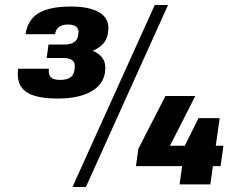

<svg xmlns="http://www.w3.org/2000/svg" viewBox="-20 -730 952 760"><path d="M208.9 -340Q117.1 -340 80.2 -368.8Q43.3 -397.6 51.9 -457.9H173.6Q170.7 -435.1 180.8 -424.4Q190.8 -413.7 219 -413.7Q270 -413.7 274.9 -453.3L275.4 -459.9Q278.9 -480.1 267.5 -490.3Q256.1 -500.4 231.4 -500.4H164.9L171.9 -553.8H238.5Q259.8 -553.8 273.4 -563.2Q287 -572.6 289 -589.4L290.5 -597.3Q293 -614.6 282.3 -623.7Q271.6 -632.9 249.8 -632.9Q225.5 -632.9 212.9 -622.7Q200.4 -612.5 197.9 -594.7H81.2Q89.3 -651.5 132.5 -677.8Q175.7 -704.1 260.5 -704.1Q338 -704.1 376.3 -678.8Q414.7 -653.6 408.1 -606.5L407.2 -598.6Q401.7 -557.6 360.6 -535.5Q319.6 -513.5 253.9 -513.5L258 -543.3Q329.1 -543.3 365.9 -519Q402.7 -494.7 395.7 -448.5V-444Q388.7 -394.5 339.8 -367.3Q291 -340 208.9 -340ZM592.5 -710.1H645.1L320 10.1H266.9ZM527.7 -141 634.8 -350H753L632.5 -113.2L585.2 -153.2H864.6L853 -72.3H518.1ZM712.5 -155.6 765.8 -262.3H849.5L812.6 0H690.8Z"/></svg>

Font: Pathway Extreme 8pt Thin
Style: Italic
Weight: 100
Italic angle: -8°
Designer: Eduardo Rodriguez Tunni
Foundry: Eduardo Rodriguez Tunni
Version: Version 1.000